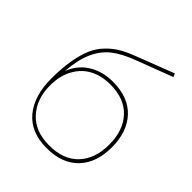

<svg xmlns="http://www.w3.org/2000/svg" viewBox="-209 -877 1015 1015"><g transform="rotate(45 298.0 -369.5)"><path d="M308.1 9.8Q189.9 9.8 127.9 -64.5Q65.9 -138.7 65.9 -267.1Q65.9 -345.2 76.2 -404.8Q86.4 -464.4 104.2 -505.6Q122.1 -546.9 151.9 -577.9Q181.6 -608.9 214.6 -628.7Q247.6 -648.4 293.9 -666L508.8 -749L517.1 -730L314 -652.8Q238.3 -624.5 193.1 -589.1Q147.9 -553.7 121.6 -495.1Q95.2 -436.5 88.9 -347.2Q114.3 -414.1 172.4 -450.4Q230.5 -486.8 308.1 -486.8Q425.3 -486.8 487.5 -419.2Q549.8 -351.6 549.8 -237.8Q549.8 -121.6 486.8 -55.9Q423.8 9.8 308.1 9.8ZM308.1 -9.8Q414.6 -9.8 472.2 -71Q529.8 -132.3 529.8 -237.8Q529.8 -342.3 472.7 -404.5Q415.5 -466.8 308.1 -466.8Q244.6 -466.8 195.3 -441.4Q146 -416 116.5 -363.3Q86.9 -310.5 86.9 -237.8Q86.9 -137.2 144.5 -73.5Q202.1 -9.8 308.1 -9.8Z"/></g></svg>

Font: Rawline Thin
Style: Regular
Weight: 250
Designer: Matt McInerney, Pablo Impallari, Rodrigo Fuenzalida
Foundry: Matt McInerney, Pablo Impallari, Rodrigo Fuenzalida
Version: Version 4.020;PS 004.020;hotconv 1.0.88;makeotf.lib2.5.64775